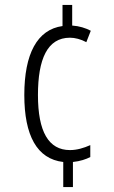

<svg xmlns="http://www.w3.org/2000/svg" viewBox="-20 -744 460 774"><path d="M271 -641V-724H232V-639C130 -625 78 -527 78 -361C78 -198 129 -103 235 -91V10H274V-91C303 -94 327 -102 344 -111V-159C317 -147 290 -139 262 -139C176 -139 133 -213 133 -361C133 -506 171 -592 262 -592C282 -592 306 -586 328 -574L346 -620C325 -631 300 -639 271 -641Z"/></svg>

Font: Noto Sans Kannada ExtraCondensed Light
Style: Regular
Weight: 300
Width: 2
Designer: Jelle Bosma - Monotype Design Team
Foundry: Monotype Imaging Inc.
Version: Version 2.005